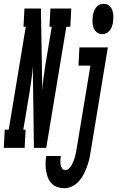

<svg xmlns="http://www.w3.org/2000/svg" viewBox="-75 -780 618 1013"><path d="M-55 0 -50 -96H-29L61 -639H49L54 -735H141L148 -304Q150 -338 155 -372.5Q160 -407 165 -441L198 -639H186L191 -735H301L296 -639H275L169 0H104L98 -431Q96 -397 91 -362.5Q86 -328 81 -294L48 -96H60L55 0ZM464 -600Q447 -600 435 -610Q423 -620 418 -635Q413 -650 413 -666.5Q413 -683 415 -699Q417 -710 421 -721Q425 -732 432.5 -741.5Q440 -751 450.5 -755.5Q461 -760 472 -760Q489 -760 501 -750Q513 -740 518 -725Q523 -710 523 -693.5Q523 -677 521 -661Q519 -650 515 -639Q511 -628 503.5 -618.5Q496 -609 485.5 -604.5Q475 -600 464 -600ZM265 213Q246 213 228 207Q210 201 197 187.5Q184 174 177.5 156.5Q171 139 168 120.5Q165 102 165.5 82Q166 62 169 43H246Q244 54 243.5 65.5Q243 77 244.5 88Q246 99 252.5 108Q259 117 270 117Q281 117 289.5 108.5Q298 100 303.5 90Q309 80 313 69.5Q317 59 320 49Q323 39 325 28Q327 17 329 7L402 -434H339L344 -530H494L403 22Q400 43 395 63.5Q390 84 382.5 103.5Q375 123 365 142Q355 161 340 177.5Q325 194 305 203.5Q285 213 265 213Z"/></svg>

Font: Iosevka Curly Slab Oblique
Style: Bold
Weight: 700
Italic angle: -9°
Monospace: yes
Designer: Belleve Invis
Foundry: Belleve Invis
Version: Version 11.1.0; ttfautohint (v1.8.3)